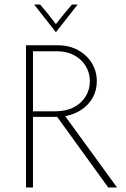

<svg xmlns="http://www.w3.org/2000/svg" viewBox="-20 -824 554 844"><path d="M94.4 0V-625H233.3Q284 -625 322.9 -603.8Q361.8 -582.6 383.7 -546.5Q405.6 -510.4 405.6 -466.7Q405.6 -427.8 388.2 -395.8Q370.8 -363.9 339.6 -342.7Q308.3 -321.5 266.7 -313.2L494.4 0H455.6L231.2 -310.4H125V0ZM125 -334.7H222.2Q270.1 -334.7 304.2 -352.4Q338.2 -370.1 356.6 -400.3Q375 -430.6 375 -466.7Q375 -503.5 356.9 -533.3Q338.9 -563.2 306.6 -580.9Q274.3 -598.6 230.6 -598.6H125ZM225 -683.3 129.9 -804.2H156.2Q175 -782.6 192.4 -761.1Q209.7 -739.6 225.7 -718.1Q242.4 -739.6 260.1 -761.1Q277.8 -782.6 296.5 -804.2H321.5L226.4 -683.3Z"/></svg>

Font: Afacad Flux Thin
Style: Regular
Weight: 250
Designer: Kristian Moeller
Foundry: Dicotype
Version: Version 1.100